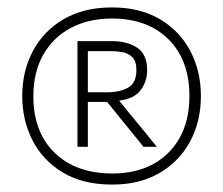

<svg xmlns="http://www.w3.org/2000/svg" viewBox="-20 -764 602 518"><path d="M283 -266Q203.5 -266 149.2 -298.8Q95 -331.5 67.5 -385.8Q40 -440 40 -505Q40 -572.5 69 -626.8Q98 -681 152.2 -712.5Q206.5 -744 282 -744Q358 -744 411.8 -712Q465.5 -680 493.8 -625.8Q522 -571.5 522 -505Q522 -436.5 493 -382.5Q464 -328.5 410.2 -297.2Q356.5 -266 283 -266ZM283 -296Q378.5 -296 434.8 -352.5Q491 -409 491 -505Q491 -602 434.5 -658Q378 -714 282 -714Q218 -714 170.2 -688.2Q122.5 -662.5 96.2 -615.5Q70 -568.5 70 -505Q70 -407.5 127.5 -351.8Q185 -296 283 -296ZM189 -368V-653H282Q324 -653 350.5 -635Q377 -617 377 -575Q377 -544 359.5 -520.8Q342 -497.5 301.5 -492.5L336 -450Q353.5 -429 371.5 -407Q389.5 -384.5 403 -368H367Q351.5 -387.5 338 -404Q324.5 -420.5 311 -437L269 -489H217V-368ZM281 -626H217V-515H268Q304 -515 326 -527.8Q348 -540.5 348 -575Q348 -599.5 336.5 -610.2Q325 -621 309.2 -623.5Q293.5 -626 281 -626Z"/></svg>

Font: Heraclito Thin
Style: Regular
Weight: 100
Designer: Kostas Bartsokas (font) & Cristiano Sobral (main changes)
Foundry: Kostas Bartsokas (font) & Cristiano Sobral (main changes)
Version: Version 1.00;July 8, 2020;FontCreator 13.0.0.2655 64-bit